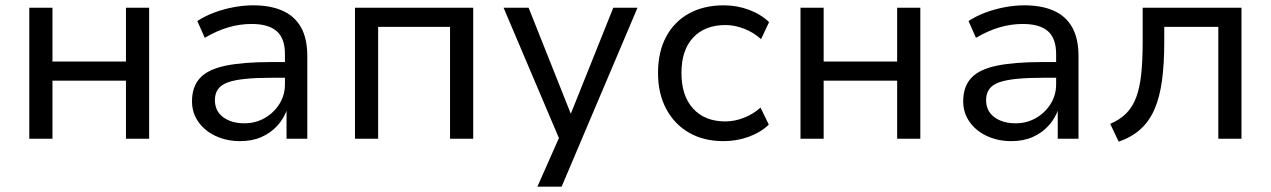

<svg xmlns="http://www.w3.org/2000/svg" viewBox="-20 -521 4772 721"><path d="M90 0V-492H177V-290H453V-492H540V0H453V-218H177V0Z M882 9Q831 9 789.5 -10.5Q748 -30 724.5 -64Q701 -98 701 -140Q701 -196 731.5 -228.5Q762 -261 828 -274.5Q894 -288 999 -288H1064V-229H1002Q944 -229 903 -225Q862 -221 836.5 -212Q811 -203 799 -186.5Q787 -170 787 -145Q787 -104 818 -81Q849 -58 898 -58Q940 -58 974.5 -78Q1009 -98 1029.5 -131Q1050 -164 1050 -204V-318Q1050 -377 1019 -404Q988 -431 925 -431Q881 -431 838 -418.5Q795 -406 749 -379L721 -442Q750 -461 785 -474Q820 -487 857.5 -494Q895 -501 931 -501Q995 -501 1040.5 -481Q1086 -461 1110 -419Q1134 -377 1134 -310V0H1056V-110H1058Q1046 -76 1021.5 -49Q997 -22 962 -6.5Q927 9 882 9Z M1313 0V-492H1757V0H1670V-420H1400V0Z M1998 180 2091 -30V26L1871 -492H1965L2129 -80H2118L2283 -492H2374L2089 180Z M2697 9Q2622 9 2567 -23Q2512 -55 2481.5 -112.5Q2451 -170 2451 -247Q2451 -326 2481.5 -383Q2512 -440 2567.5 -470.5Q2623 -501 2698 -501Q2748 -501 2793 -484Q2838 -467 2868 -438L2838 -374Q2809 -400 2773.5 -413.5Q2738 -427 2705 -427Q2627 -427 2583 -380Q2539 -333 2539 -247Q2539 -161 2583 -113Q2627 -65 2704 -65Q2738 -65 2773 -78.5Q2808 -92 2836 -117L2867 -53Q2837 -24 2792 -7.5Q2747 9 2697 9Z M2986 0V-492H3073V-290H3349V-492H3436V0H3349V-218H3073V0Z M3778 9Q3727 9 3685.5 -10.5Q3644 -30 3620.5 -64Q3597 -98 3597 -140Q3597 -196 3627.5 -228.5Q3658 -261 3724 -274.5Q3790 -288 3895 -288H3960V-229H3898Q3840 -229 3799 -225Q3758 -221 3732.5 -212Q3707 -203 3695 -186.5Q3683 -170 3683 -145Q3683 -104 3714 -81Q3745 -58 3794 -58Q3836 -58 3870.5 -78Q3905 -98 3925.5 -131Q3946 -164 3946 -204V-318Q3946 -377 3915 -404Q3884 -431 3821 -431Q3777 -431 3734 -418.5Q3691 -406 3645 -379L3617 -442Q3646 -461 3681 -474Q3716 -487 3753.5 -494Q3791 -501 3827 -501Q3891 -501 3936.5 -481Q3982 -461 4006 -419Q4030 -377 4030 -310V0H3952V-110H3954Q3942 -76 3917.5 -49Q3893 -22 3858 -6.5Q3823 9 3778 9Z M4181 11 4149 -56Q4185 -71 4209 -95Q4233 -119 4246.5 -155Q4260 -191 4265.5 -242.5Q4271 -294 4271 -365V-492H4642V0H4555V-420H4352V-362Q4352 -281 4343.5 -218.5Q4335 -156 4315.5 -111Q4296 -66 4263 -36Q4230 -6 4181 11Z"/></svg>

Font: Nunito Sans 9pt
Style: Regular
Weight: 400
Version: Version 3.101;gftools[0.9.27]